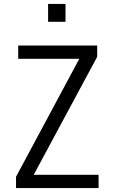

<svg xmlns="http://www.w3.org/2000/svg" viewBox="-20 -950 574 970"><path d="M61 0V-57L400 -689L425 -653H72V-720H471V-663L131 -31L107 -67H478V0ZM223 -840V-930H311V-840Z"/></svg>

Font: Instrument Sans SemiCondensed
Style: Regular
Weight: 400
Width: 4
Designer: Rodrigo Fuenzalida
Foundry: fragTYPE
Version: Version 1.000;gftools[0.9.28]